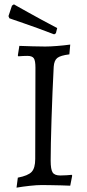

<svg xmlns="http://www.w3.org/2000/svg" viewBox="-20 -851 401 883"><path d="M56 12 62 -34Q109 -43 125.5 -60.5Q142 -78 142 -120L143 -540Q143 -572 135.5 -583Q128 -594 106 -594Q99 -594 86.5 -593.5Q74 -593 64 -592L62 -596L69 -640Q95 -639 130.5 -638Q166 -637 188 -637Q209 -637 241.5 -639.5Q274 -642 303 -646L299 -601Q258 -596 243.5 -584.5Q229 -573 227 -544Q224 -489 221.5 -427Q219 -365 217 -304.5Q215 -244 214 -193.5Q213 -143 213 -112Q213 -72 222 -58Q231 -44 257 -44Q271 -44 286 -45Q301 -46 310 -47L312 -43L303 3Q285 2 261 1.5Q237 1 213 0.5Q189 0 172 0Q150 0 117.5 3.5Q85 7 56 12ZM229 -693Q190 -708 153 -721.5Q116 -735 86.5 -745Q57 -755 40 -761Q23 -767 23 -767L19 -777L35 -825L44 -831Q44 -831 61.5 -821Q79 -811 108 -795Q137 -779 172.5 -759.5Q208 -740 243 -722L237 -698Z"/></svg>

Font: Alegreya
Style: Regular
Weight: 400
Designer: Juan Pablo del Peral
Foundry: Huerta Tipografica
Version: Version 2.009